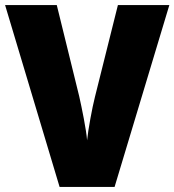

<svg xmlns="http://www.w3.org/2000/svg" viewBox="-20 -734 685 754"><path d="M645 -714H443L353 -354C342 -311 326 -224 322 -183C319 -224 301 -312 291 -356L203 -714H0L214 0H430Z"/></svg>

Font: Noto Sans Khmer SemiCondensed Black
Style: Regular
Weight: 900
Width: 4
Designer: Danh Hong and the Monotype Design Team
Foundry: Monotype Imaging Inc.
Version: Version 2.004